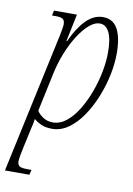

<svg xmlns="http://www.w3.org/2000/svg" viewBox="-120 -602 624 898"><g transform="rotate(10 192.0 -153.0)"><path d="M-32 240 112 -429Q115 -446 117.5 -459.5Q120 -473 120 -480Q120 -498 111 -505Q102 -512 76 -512H59L64 -536H173L146 -406H149Q179 -472 215.5 -509Q252 -546 296 -546Q344 -546 366 -505Q388 -464 388 -388Q388 -341 377 -287.5Q366 -234 345 -181.5Q324 -129 294.5 -85.5Q265 -42 228.5 -16Q192 10 151 10Q118 10 97.5 0Q77 -10 64 -21Q62 -7 59.5 4.5Q57 16 54 28L33 125Q29 142 26 160.5Q23 179 23 187Q23 203 32.5 209.5Q42 216 69 216H90L84 240ZM149 -20Q183 -20 213 -44Q243 -68 267.5 -108Q292 -148 310 -196.5Q328 -245 337.5 -294.5Q347 -344 347 -386Q347 -451 331 -482.5Q315 -514 286 -514Q262 -514 236 -491.5Q210 -469 186 -431.5Q162 -394 143 -347Q124 -300 113 -250L73 -62Q84 -45 103.5 -32.5Q123 -20 149 -20Z"/></g></svg>

Font: Noto Serif ExtraCondensed ExtraLight
Style: Italic
Weight: 200
Width: 2
Italic angle: -12°
Designer: Monotype Design Team
Foundry: Monotype Imaging Inc.
Version: Version 2.014; ttfautohint (v1.8.4.7-5d5b)